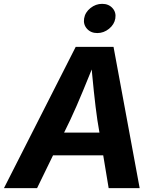

<svg xmlns="http://www.w3.org/2000/svg" viewBox="-42 -969 808 989"><path d="M-21.6 0 347.9 -727.5H542.8L677.4 0H517.7L459.5 -351Q450 -416.5 441.4 -498.6Q432.8 -580.8 424.7 -676.2H457.1Q419.1 -582.8 385.4 -500.9Q351.6 -418.9 319.8 -351L149 0ZM161.8 -168.8 181 -285.8H569.1L549.8 -168.8ZM459.1 -798.7Q426 -798.7 406.1 -820.8Q386.3 -842.9 391.3 -873.9Q396.4 -905.5 423.8 -927.4Q451.1 -949.2 484.2 -949.2Q517.5 -949.2 537.4 -927.3Q557.2 -905.5 552 -873.9Q546.9 -843 519.7 -820.8Q492.4 -798.7 459.1 -798.7Z"/></svg>

Font: Inter
Style: Italic
Weight: 400
Italic angle: -9.3988°
Designer: Rasmus Andersson
Foundry: rsms
Version: Version 4.001;git-66647c0bb